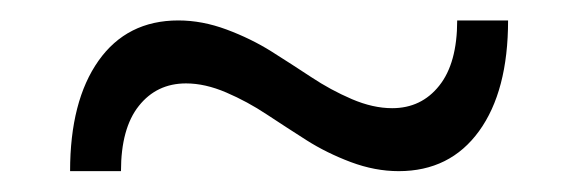

<svg xmlns="http://www.w3.org/2000/svg" viewBox="-20 -449 560 186"><path d="M366.2 -283.2Q343.3 -283.2 319.8 -292Q296.4 -300.8 276.9 -313.2Q257.3 -325.7 238.5 -338.1Q219.7 -350.6 199.2 -359.4Q178.7 -368.2 160.2 -368.2Q131.8 -368.2 114.5 -346.4Q97.2 -324.7 97.2 -283.2H47.9Q47.9 -351.1 75.4 -390.1Q103 -429.2 152.8 -429.2Q175.8 -429.2 199.5 -420.4Q223.1 -411.6 242.9 -399.2Q262.7 -386.7 281.5 -374.3Q300.3 -361.8 320.8 -353Q341.3 -344.2 359.9 -344.2Q388.2 -344.2 405.5 -366Q422.9 -387.7 422.9 -429.2H472.2Q472.2 -360.8 444.1 -322Q416 -283.2 366.2 -283.2Z"/></svg>

Font: Creato Display
Style: Regular
Weight: 400
Version: Version 1.000